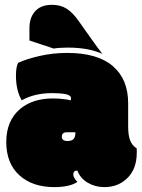

<svg xmlns="http://www.w3.org/2000/svg" viewBox="-20 -764 585 793"><path d="M509.3 -241.7V-337.4Q509.3 -437 445.8 -491.2Q382.3 -545.4 258.3 -545.4Q198.2 -545.4 144 -533Q89.8 -520.5 54.7 -504.4Q45.9 -487.3 45.9 -452.1Q45.9 -390.1 69.8 -349.6Q122.1 -379.4 195.8 -379.4Q230.5 -379.4 252 -375Q273.4 -370.6 273.4 -357.9Q273.4 -354.5 272 -349.6Q270.5 -350.1 252.9 -353.5Q226.6 -357.4 198.2 -357.4Q115.2 -357.4 63 -314Q5.9 -265.6 5.9 -177.5Q5.9 -89.4 59.8 -40.3Q113.8 8.8 204.1 8.8Q268.1 8.8 299.8 -12.7Q282.7 -29.8 282.7 -43.5Q282.7 -59.6 299.3 -59.6Q312.5 -26.4 343.3 -8.8Q374 8.8 411.1 8.8Q465.8 8.8 502.9 -25.4Q544.9 -64 544.9 -133.3V-142.1Q544.9 -148.9 544.4 -151.4Q524.9 -163.6 517.1 -185.1Q509.3 -206.5 509.3 -241.7ZM194.8 -744.1Q145.5 -744.1 121.6 -713.4Q101.6 -688 101.6 -647.9V-596.7L201.7 -563.5Q226.1 -567.4 260.3 -567.4Q345.7 -567.4 402.8 -541.5Q385.3 -563.5 353.3 -608.9Q321.3 -654.3 305.2 -676.8Q280.3 -712.4 254.9 -728.3Q229.5 -744.1 194.8 -744.1ZM255.9 -217.8H291.5Q291.5 -197.8 283.7 -189.7Q275.9 -181.6 259.3 -181.6Q235.4 -181.6 235.4 -199.2Q235.4 -217.8 255.9 -217.8Z"/></svg>

Font: Friends & Family
Style: Regular
Weight: 400
Designer: Sarang Kulkarni, Maithili Shingre, Noopur Datye
Foundry: Ek Type
Version: Version 1.000;hotconv 1.0.117;makeotfexe 2.5.65602